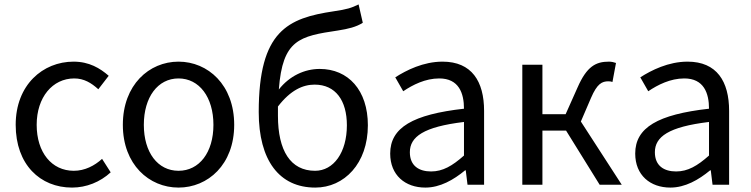

<svg xmlns="http://www.w3.org/2000/svg" viewBox="-20 -836 3401 869"><path d="M306 13C371 13 433 -12 481 -56L442 -117C408 -86 364 -63 314 -63C214 -63 146 -146 146 -271C146 -396 218 -481 316 -481C360 -481 393 -461 425 -432L472 -493C433 -527 384 -557 313 -557C174 -557 51 -452 51 -271C51 -91 162 13 306 13Z M788 13C921 13 1040 -91 1040 -271C1040 -452 921 -557 788 -557C655 -557 536 -452 536 -271C536 -91 655 13 788 13ZM788 -63C694 -63 631 -146 631 -271C631 -396 694 -481 788 -481C882 -481 946 -396 946 -271C946 -146 882 -63 788 -63Z M1406 -63C1295 -63 1238 -154 1238 -312C1238 -327 1238 -340 1238 -354C1295 -428 1351 -453 1404 -453C1499 -453 1550 -381 1550 -269C1550 -146 1490 -63 1406 -63ZM1603 -816C1570 -800 1552 -794 1491 -785C1283 -754 1151 -697 1151 -329C1151 -110 1244 13 1407 13C1538 13 1645 -96 1645 -269C1645 -428 1556 -524 1427 -524C1358 -524 1290 -492 1242 -431C1259 -657 1335 -672 1510 -698C1555 -705 1593 -714 1622 -733Z M1905 13C1972 13 2033 -22 2085 -65H2088L2096 0H2171V-334C2171 -468 2115 -557 1983 -557C1896 -557 1819 -518 1769 -486L1805 -423C1848 -452 1905 -481 1968 -481C2057 -481 2080 -414 2080 -344C1849 -318 1746 -259 1746 -141C1746 -43 1814 13 1905 13ZM1931 -60C1877 -60 1835 -85 1835 -147C1835 -217 1897 -262 2080 -284V-132C2027 -85 1984 -60 1931 -60Z M2609 -286 2655 -393C2683 -458 2705 -468 2734 -468C2742 -468 2746 -467 2752 -465L2768 -551C2760 -554 2748 -557 2736 -557C2677 -557 2636 -536 2594 -440L2540 -319H2435V-543H2344V0H2435V-245H2542L2694 0H2794Z M3014 13C3081 13 3142 -22 3194 -65H3197L3205 0H3280V-334C3280 -468 3224 -557 3092 -557C3005 -557 2928 -518 2878 -486L2914 -423C2957 -452 3014 -481 3077 -481C3166 -481 3189 -414 3189 -344C2958 -318 2855 -259 2855 -141C2855 -43 2923 13 3014 13ZM3040 -60C2986 -60 2944 -85 2944 -147C2944 -217 3006 -262 3189 -284V-132C3136 -85 3093 -60 3040 -60Z"/></svg>

Font: Noto Sans JP Regular
Style: Regular
Weight: 400
Designer: Ryoko NISHIZUKA (kana & ideographs); Paul D. Hunt (Latin, Greek & Cyrillic); Wenlong ZHANG (bopomofo); Sandoll Communica
Foundry: Adobe Systems Incorporated
Version: Version 1.004;PS 1.004;hotconv 1.0.82;makeotf.lib2.5.63406